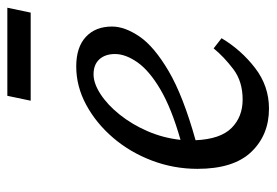

<svg xmlns="http://www.w3.org/2000/svg" viewBox="-132 -590 735 510"><g transform="rotate(-90 235.0 -334.5)"><path d="M293 -453Q269 -453 240.5 -434.5Q212 -416 186 -383.5Q160 -351 142 -309.5Q124 -268 119 -222Q203 -246 253 -275.5Q303 -305 325 -336.5Q347 -368 347 -396Q347 -422 333 -437.5Q319 -453 293 -453ZM202 13Q132 13 87 -34Q42 -81 42 -177Q42 -240 64 -298Q86 -356 124.5 -401Q163 -446 212 -472.5Q261 -499 314 -499Q365 -499 392.5 -473.5Q420 -448 420 -404Q420 -370 393.5 -331Q367 -292 301.5 -253.5Q236 -215 118 -182Q121 -116 150.5 -86.5Q180 -57 226 -57Q274 -57 306.5 -81.5Q339 -106 362 -134L389 -113Q358 -61 310 -24Q262 13 202 13ZM223 -620 236 -682H470L457 -620Z"/></g></svg>

Font: Source Serif 4 SmText
Style: Italic
Weight: 400
Italic angle: -12°
Designer: Frank Grießhammer
Foundry: Adobe
Version: Version 4.005;hotconv 1.1.0;makeotfexe 2.6.0